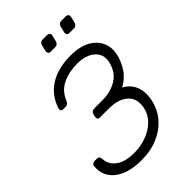

<svg xmlns="http://www.w3.org/2000/svg" viewBox="-261 -996 1112 1112"><g transform="rotate(-45 295.0 -440.0)"><path d="M217 10Q163 10 120.5 -2.5Q78 -15 49.5 -38Q21 -61 8.5 -92.5Q-4 -124 0 -161Q1 -170 8.5 -175Q16 -180 25 -180H41Q49 -180 55.5 -176Q62 -172 63 -157Q65 -110 104.5 -80Q144 -50 220 -50Q271 -50 318 -67Q365 -84 398.5 -116Q432 -148 442 -193Q456 -261 415.5 -298.5Q375 -336 294 -336H223Q213 -336 208.5 -342Q204 -348 206 -358L209 -373Q211 -384 218.5 -390Q226 -396 236 -396H302Q372 -396 422.5 -427.5Q473 -459 488 -527Q496 -565 479.5 -592.5Q463 -620 429.5 -635Q396 -650 352 -650Q284 -650 231 -625Q178 -600 154 -541Q149 -529 142 -524.5Q135 -520 127 -520H107Q98 -520 93 -525.5Q88 -531 90 -540Q102 -580 125 -611.5Q148 -643 181.5 -665Q215 -687 258.5 -698.5Q302 -710 355 -710Q433 -710 479.5 -683Q526 -656 543.5 -614.5Q561 -573 551 -527Q541 -479 513.5 -436.5Q486 -394 437 -368Q468 -351 486 -325Q504 -299 508.5 -265.5Q513 -232 505 -193Q492 -133 453.5 -87.5Q415 -42 355 -16Q295 10 217 10ZM443 -807Q433 -807 428.5 -813Q424 -819 425 -829L434 -867Q436 -877 443 -883.5Q450 -890 460 -890H498Q508 -890 513.5 -883.5Q519 -877 517 -867L508 -829Q506 -819 498.5 -813Q491 -807 481 -807ZM290 -807Q280 -807 275.5 -813Q271 -819 272 -829L281 -867Q283 -877 290 -883.5Q297 -890 307 -890H345Q355 -890 360.5 -883.5Q366 -877 364 -867L355 -829Q353 -819 345.5 -813Q338 -807 328 -807Z"/></g></svg>

Font: Rubik Light Light
Style: Italic
Weight: 300
Italic angle: -12°
Version: Version 2.104